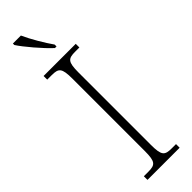

<svg xmlns="http://www.w3.org/2000/svg" viewBox="-312 -932 933 933"><g transform="rotate(-45 154.0 -465.5)"><path d="M178 -771H189V-784C162 -822 124 -886 104 -931H49V-921C71 -886 138 -807 178 -771ZM43 0H264V-25H235C187 -25 175 -35 175 -109V-605C175 -679 187 -689 235 -689H264V-714H43V-689H73C121 -689 133 -679 133 -605V-109C133 -35 121 -25 73 -25H43Z"/></g></svg>

Font: Noto Serif Myanmar SemiCondensed ExtraLight
Style: Regular
Weight: 200
Width: 4
Designer: Ben Mitchell and the Monotype Design Team
Foundry: Monotype Imaging Inc.
Version: Version 2.106